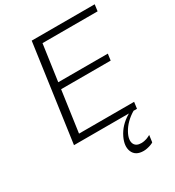

<svg xmlns="http://www.w3.org/2000/svg" viewBox="-221 -827 1096 1204"><g transform="rotate(-30 327.0 -225.0)"><path d="M556.2 0H555.2H531.2Q466.3 39.1 435.5 95.7Q408.7 145 423.8 175.8Q436.5 200.2 473.1 200.2Q483.4 200.2 493.9 198.2Q504.4 196.3 512.5 193.4Q520.5 190.4 526.9 187.3Q533.2 184.1 537.1 182.1L540.5 180.2L533.7 230L532.7 230.5Q531.7 231.4 529.5 232.7Q527.3 233.9 524.2 235.4Q521 236.8 516.8 238.5Q512.7 240.2 508.1 241.7Q503.4 243.2 497.8 244.6Q492.2 246.1 486.3 247.3Q480.5 248.5 473.9 249.3Q467.3 250 460.9 250Q402.8 250 384.8 206.5Q367.7 164.6 395 107.4Q425.3 43.9 491.2 3.9Q494.6 2 498 0H100.1L198.2 -700.2H654.3L647.9 -652.8H249L211.9 -391.1H570.8L564.5 -344.2H205.6L163.6 -46.9H562.5Z"/></g></svg>

Font: Fivo Sans Light
Style: Regular
Weight: 300
Designer: Alexander Slobzheninov
Foundry: Alexander Slobzheninov
Version: 1.0